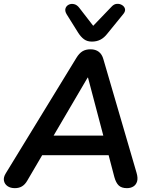

<svg xmlns="http://www.w3.org/2000/svg" viewBox="-25 -969 789 997"><path d="M52 8Q29 8 14 -2.5Q-1 -13 -4.5 -30.5Q-8 -48 5 -69L372 -669Q386 -692 403 -702.5Q420 -713 445 -713Q471 -713 488 -700Q505 -687 512 -661L684 -72Q692 -45 687 -27.5Q682 -10 668 -1Q654 8 634 8Q606 8 591.5 -6Q577 -20 569 -49L532 -190L572 -163H158L208 -187L116 -30Q105 -11 89.5 -1.5Q74 8 52 8ZM430 -566 240 -242 218 -265H545L518 -240L432 -566ZM452 -753Q428 -753 411.5 -765Q395 -777 381 -799L321 -895Q311 -912 315 -925Q319 -938 331.5 -944.5Q344 -951 359.5 -947.5Q375 -944 387 -928L459 -835L555 -935Q567 -948 582 -949Q597 -950 609 -942.5Q621 -935 624 -923Q627 -911 616 -897L533 -795Q516 -773 496.5 -763Q477 -753 452 -753Z"/></svg>

Font: Nunito ExtraLight
Style: Bold Italic
Weight: 700
Italic angle: -9°
Version: Version 3.602